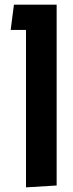

<svg xmlns="http://www.w3.org/2000/svg" viewBox="-20 -620 314 827"><path d="M92 187 224 179V-600H40L26 -491H92Z"/></svg>

Font: Noto Sans Hebrew ExtraCondensed SemiBold
Style: Regular
Weight: 600
Width: 2
Designer: Ben Nathan
Foundry: Google LLC
Version: Version 3.001